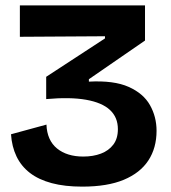

<svg xmlns="http://www.w3.org/2000/svg" viewBox="-20 -681 637 715"><path d="M286 14Q221 14 172.5 1Q124 -12 91.5 -37Q59 -62 41.5 -98.5Q24 -135 21 -181L153 -217Q154 -188 164 -165.5Q174 -143 192.5 -128Q211 -113 235.5 -105.5Q260 -98 290 -98Q327 -98 356 -109Q385 -120 402 -142.5Q419 -165 419 -200Q419 -244 389.5 -271.5Q360 -299 300.5 -309.5Q241 -320 152 -312V-395L371 -538V-546L54 -544V-661H520V-530L311 -386V-377Q404 -382 459 -357.5Q514 -333 538.5 -289.5Q563 -246 563 -194Q563 -130 532.5 -83.5Q502 -37 441 -11.5Q380 14 286 14Z"/></svg>

Font: Bricolage Grotesque 18pt
Style: Bold
Weight: 700
Designer: Mathieu Triay
Foundry: Atelier Triay
Version: Version 1.000;gftools[0.9.30]